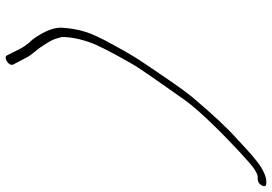

<svg xmlns="http://www.w3.org/2000/svg" viewBox="-160 -595 952 672"><g transform="rotate(90 316.0 -259.0)"><path d="M621.1 -715H615.1C600.1 -715 583.9 -708 564.1 -696C544.3 -684 512.4 -656 466.8 -613C429.4 -580 382.6 -530 325.1 -462C307.8 -442 283 -408 251.1 -361C194.3 -276 187.9 -275 119.5 -147L104.7 -116C89.2 -83 80.5 -46 77.3 -4C74.7 20 83.5 49 104.8 83C114 98 122.5 109 129.6 115C148.1 139 149.5 144 160.5 166L174 193C180.9 206 213.2 186 205.9 171L179.7 121C172.9 108 153.5 87 146 76C117.6 33 117.5 30 109.7 1C108.4 -33 120.9 -85 139.2 -124C151.7 -151 172.1 -190 201.2 -241C217.4 -270 261 -332 329.6 -429C369.3 -485 460.5 -574 510 -620C541.2 -649 561.9 -667 573.1 -674C584.3 -681 592.6 -685 600.6 -685H606.6C616.6 -685 624.2 -690 629.3 -700C634.5 -710 631.1 -715 621.1 -715Z"/></g></svg>

Font: MewTooHand
Style: UltIta
Weight: 400
Designer: Mew Too, Robert Jablonski
Version: Version 0.77